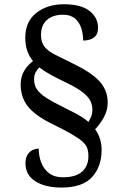

<svg xmlns="http://www.w3.org/2000/svg" viewBox="-20 -762 571 894"><path d="M265.6 111.3Q190.4 111.3 144.5 82Q98.6 52.7 98.6 -2Q98.6 -28.3 109.4 -43.5Q120.1 -58.6 134.3 -64.5Q148.4 -70.3 160.2 -70.3Q160.2 -36.1 171.9 -5.4Q183.6 25.4 208.5 44.4Q233.4 63.5 272.5 63.5Q333 63.5 362.3 37.1Q391.6 10.7 391.6 -34.2Q391.6 -55.7 386.2 -71.8Q380.9 -87.9 363.3 -103.5Q345.7 -119.1 311.5 -138.7Q277.3 -158.2 219.7 -186.5Q142.6 -224.6 109.4 -267.1Q76.2 -309.6 76.2 -368.2Q76.2 -405.3 92.8 -432.6Q109.4 -460 133.8 -477.5Q116.2 -499 106.9 -525.4Q97.7 -551.8 97.7 -586.9Q97.7 -661.1 148.9 -701.7Q200.2 -742.2 277.3 -742.2Q357.4 -742.2 397 -710.9Q436.5 -679.7 436.5 -632.8Q436.5 -601.6 417.5 -587.4Q398.4 -573.2 367.2 -573.2Q367.2 -603.5 358.4 -630.9Q349.6 -658.2 329.1 -675.8Q308.6 -693.4 273.4 -693.4Q225.6 -693.4 198.2 -668.9Q170.9 -644.5 170.9 -598.6Q170.9 -564.5 188 -543.5Q205.1 -522.5 239.3 -505.9Q273.4 -489.3 322.3 -464.8Q405.3 -424.8 443.4 -383.3Q481.4 -341.8 481.4 -284.2Q481.4 -248 463.4 -215.3Q445.3 -182.6 422.9 -160.2Q436.5 -141.6 444.8 -117.7Q453.1 -93.8 453.1 -63.5Q453.1 13.7 408.7 62.5Q364.3 111.3 265.6 111.3ZM391.6 -194.3Q399.4 -206.1 404.8 -220.2Q410.2 -234.4 410.2 -250Q410.2 -272.5 400.9 -292Q391.6 -311.5 364.7 -332.5Q337.9 -353.5 285.2 -378.9Q250 -395.5 219.2 -412.1Q188.5 -428.7 163.1 -448.2Q153.3 -438.5 146 -425.3Q138.7 -412.1 138.7 -392.6Q138.7 -366.2 151.4 -346.7Q164.1 -327.1 194.8 -307.1Q225.6 -287.1 281.2 -259.8Q310.5 -245.1 339.4 -230Q368.2 -214.8 391.6 -194.3Z"/></svg>

Font: Noto Serif Todhri
Style: Regular
Weight: 400
Designer: Mikhail Merkuryev
Version: Version 1.000; ttfautohint (v1.8.4.7-5d5b)